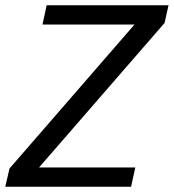

<svg xmlns="http://www.w3.org/2000/svg" viewBox="-29 -708 659 728"><path d="M7 -69 -9 0H468L484 -73H119L595 -621L610 -688H148L132 -615H481Z"/></svg>

Font: Saira UNSAM
Style: Italic
Weight: 400
Italic angle: -12°
Designer: Hector Gatti with collaboration of the Omnibus-Type team
Foundry: Omnibus-Type
Version: Version 0.072;PS 000.072;hotconv 1.0.88;makeotf.lib2.5.64775